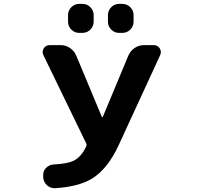

<svg xmlns="http://www.w3.org/2000/svg" viewBox="-20 -989 1040 996"><path d="M266.6 -12.7Q264.6 -12.7 262.7 -12.7Q241.2 -12.7 224.6 -27.3Q206.1 -43.9 204.1 -68.4V-76.2Q202.1 -99.6 217.8 -116.7Q233.4 -133.8 256.8 -135.7Q329.1 -139.6 360.4 -154.3Q402.3 -174.8 427.7 -230.5Q430.7 -237.3 427.7 -244.1L205.1 -703.1Q201.2 -710.9 201.2 -718.8Q201.2 -728.5 207 -738.3Q217.8 -754.9 237.3 -754.9H294.9Q321.3 -754.9 342.8 -740.2Q364.3 -725.6 375 -702.1L507.8 -383.8Q508.8 -381.8 510.7 -381.8Q512.7 -381.8 513.7 -383.8L646.5 -702.1Q657.2 -725.6 678.7 -740.2Q700.2 -754.9 726.6 -754.9H777.3Q797.9 -754.9 808.6 -738.3Q814.5 -728.5 814.5 -718.8Q814.5 -710.9 810.5 -702.1L596.7 -238.3Q538.1 -110.4 454.1 -60.5Q385.7 -20.5 266.6 -12.7ZM390.6 -818.4Q367.2 -818.4 350.1 -835.4Q333 -852.5 333 -876V-911.1Q333 -934.6 350.1 -951.7Q367.2 -968.8 390.6 -968.8H408.2Q431.6 -968.8 448.7 -951.7Q465.8 -934.6 465.8 -911.1V-876Q465.8 -852.5 448.7 -835.4Q431.6 -818.4 408.2 -818.4ZM597.7 -818.4Q574.2 -818.4 557.1 -835.4Q540 -852.5 540 -876V-911.1Q540 -934.6 557.1 -951.7Q574.2 -968.8 597.7 -968.8H615.2Q638.7 -968.8 655.8 -951.7Q672.9 -934.6 672.9 -911.1V-876Q672.9 -852.5 655.8 -835.4Q638.7 -818.4 615.2 -818.4Z"/></svg>

Font: Gen Jyuu Gothic Monospace Bold
Style: Bold
Weight: 700
Designer: [Source Han Sans]
Ryoko NISHIZUKA  (kana & ideographs); Paul D. Hunt (Latin, Greek & Cyrillic); Wenlong ZHANG  (bopomofo
Version: Version 1.002.20150607